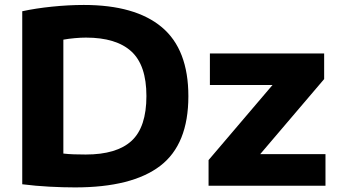

<svg xmlns="http://www.w3.org/2000/svg" viewBox="-20 -768 1395 794"><path d="M290.5 7Q241.5 7 184.5 4Q127.5 1 72 -6V-721.5Q127 -733.5 195.2 -740.5Q263.5 -747.5 326.5 -747.5Q539.5 -747.5 649.2 -655.5Q759 -563.5 759 -370Q759 -171 642.5 -82Q526 7 290.5 7ZM334.5 -129Q462.5 -129 524 -185.5Q585.5 -242 585.5 -371Q585.5 -498.5 523 -555.5Q460.5 -612.5 335.5 -612.5Q314 -612.5 289 -610.2Q264 -608 242 -604V-133Q263.5 -130.5 285.8 -129.8Q308 -129 334.5 -129ZM842.5 0V-106L1107 -416.5H848V-547H1320.5V-441L1056 -130.5H1326V0Z"/></svg>

Font: Encode Sans SemiExpanded SemiExpanded
Style: Bold
Weight: 700
Width: 6
Designer: Multiple Designers
Foundry: Impallari Type
Version: Version 3.000; ttfautohint (v1.8.3) -l 8 -r 50 -G 200 -x 14 